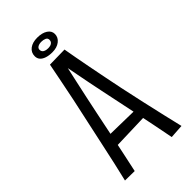

<svg xmlns="http://www.w3.org/2000/svg" viewBox="-261 -915 990 990"><g transform="rotate(-45 233.5 -420.5)"><path d="M360 6Q350 -48 338 -105.5Q326 -163 314 -222.5Q302 -282 289 -342Q281 -380 273 -418.5Q265 -457 257.5 -494.5Q250 -532 243 -569Q236 -606 229 -642L180 -702L288 -704Q293 -673 300.5 -634Q308 -595 316.5 -549.5Q325 -504 335 -455.5Q345 -407 355 -357Q369 -291 383.5 -226Q398 -161 411.5 -103Q425 -45 436 1ZM101 -161V-230L357 -225V-169ZM101 -5 31 -6Q42 -50 54.5 -107Q67 -164 81 -228.5Q95 -293 109 -358Q124 -424 137 -487Q150 -550 161 -605.5Q172 -661 180 -702L288 -704L235 -636Q225 -591 214.5 -543Q204 -495 193.5 -446.5Q183 -398 173 -349Q161 -289 148.5 -230Q136 -171 124.5 -114.5Q113 -58 101 -5ZM234 -738Q210 -738 192 -744Q174 -750 164.5 -761Q155 -772 155 -788Q155 -815 176 -831Q197 -847 232 -847Q267 -847 288.5 -833Q310 -819 310 -796Q310 -771 289 -754.5Q268 -738 234 -738ZM234 -768Q243 -768 251 -770.5Q259 -773 264 -779Q269 -785 269 -794Q269 -807 257.5 -812Q246 -817 232 -817Q216 -817 206 -811Q196 -805 196 -794Q196 -785 200.5 -779.5Q205 -774 213.5 -771Q222 -768 234 -768Z"/></g></svg>

Font: Truculenta
Style: Regular
Weight: 400
Designer: Ivan Castro, Eva Sanz & Omnibus-Type Team
Foundry: Omnibus-Type
Version: Version 1.002